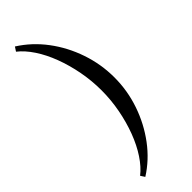

<svg xmlns="http://www.w3.org/2000/svg" viewBox="-310 -815 989 989"><g transform="rotate(-45 184.0 -321.0)"><path d="M69 154 54 131Q90 103 121.5 55.5Q153 8 176 -53Q199 -114 212 -182.5Q225 -251 225 -321Q225 -391 212 -459.5Q199 -528 176 -589Q153 -650 121.5 -697.5Q90 -745 54 -773L69 -796Q145 -748 201 -673.5Q257 -599 288 -508Q319 -417 319 -321Q319 -225 288 -134.5Q257 -44 201 31Q145 106 69 154Z"/></g></svg>

Font: Baskervville Medium
Style: Regular
Weight: 500
Version: Version 1.100